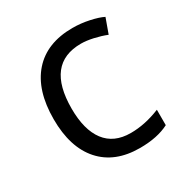

<svg xmlns="http://www.w3.org/2000/svg" viewBox="-134 -654 744 773"><g transform="rotate(-30 238.0 -267.5)"><path d="M299.8 9.8Q183.6 9.8 119.9 -61.8Q56.2 -133.3 56.2 -264.2Q56.2 -398.4 120.8 -471.7Q185.5 -544.9 305.2 -544.9Q343.8 -544.9 382.3 -536.6Q420.9 -528.3 442.9 -517.1L418 -448.2Q391.1 -459 359.4 -466.1Q327.6 -473.1 303.2 -473.1Q140.1 -473.1 140.1 -265.1Q140.1 -166.5 179.9 -113.8Q219.7 -61 297.9 -61Q364.7 -61 435.1 -89.8V-18.1Q381.3 9.8 299.8 9.8Z"/></g></svg>

Font: f02100778
Style: Regular
Weight: 400
Foundry: Ascender Corporation
Version: Version 1.10